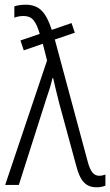

<svg xmlns="http://www.w3.org/2000/svg" viewBox="-20 -786 468 816"><path d="M2 0H60L178 -370C188 -398 197 -427 203 -454H206C212 -425 220 -395 232 -346L303 -85C320 -18 343 10 391 10C406 10 418 7 428 3V-44C422 -42 412 -39 402 -39C379 -39 364 -55 352 -102L213 -618L298 -647L284 -688L200 -659C175 -735 147 -766 88 -766C69 -766 53 -763 41 -759V-711C51 -715 64 -718 80 -718C116 -718 132 -698 149 -642L67 -614L81 -572L162 -600L180 -529Z"/></svg>

Font: Noto Sans Display SemiCondensed Light
Style: Regular
Weight: 300
Width: 4
Designer: Monotype Design Team
Foundry: Monotype Imaging Inc.
Version: Version 1.900